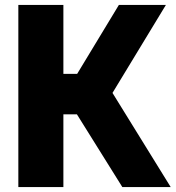

<svg xmlns="http://www.w3.org/2000/svg" viewBox="-20 -760 714 780"><path d="M477 0 292.5 -295.5H237.5V0H54.5V-740H237.5V-460H293.5L463 -740H654L437 -382.5L673.5 0Z"/></svg>

Font: Encode Sans Semi Condensed ExBd
Style: Regular
Weight: 800
Width: 4
Designer: Multiple Designers
Foundry: Impallari Type
Version: Version 2.000